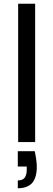

<svg xmlns="http://www.w3.org/2000/svg" viewBox="-20 -760 286 1027"><path d="M166 48.8Q176.8 101.1 176.8 131.8Q176.8 191.4 150.9 220.2Q124 247.1 75.2 247.1V205.1Q100.6 205.1 111.8 190.9Q123 174.8 123 148.9V130.9H75.2V48.8ZM77.1 0V-740.2H168V0Z"/></svg>

Font: PoppinsZ
Style: Regular
Weight: 400
Designer: Ninad Kale (Devanagari), Jonny Pinhorn (Latin)
Foundry: Indian Type Foundry
Version: Version 3.002;FEAKit 1.0